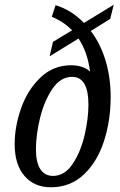

<svg xmlns="http://www.w3.org/2000/svg" viewBox="-20 -782 508 812"><path d="M364 -651Q405 -597 426.5 -525.5Q448 -454 448 -373Q448 -272 419.5 -184.5Q391 -97 334 -43.5Q277 10 195 10Q125 10 83.5 -38Q42 -86 42 -173Q42 -246 69 -323.5Q96 -401 150.5 -453.5Q205 -506 281 -506Q306 -506 327 -499Q348 -492 361 -479Q350 -563 312 -619L190 -544L204 -605L285 -654Q248 -691 199 -711L215 -760Q282 -740 335 -685L461 -762L446 -702ZM354 -339Q354 -457 285 -457Q236 -457 201.5 -406Q167 -355 149.5 -283.5Q132 -212 132 -151Q132 -94 151 -66Q170 -38 204 -38Q253 -38 287 -88.5Q321 -139 337.5 -209.5Q354 -280 354 -339Z"/></svg>

Font: Noto Serif Cond
Style: Italic
Weight: 400
Width: 3
Italic angle: -12°
Designer: Monotype Design Team
Foundry: Monotype Imaging Inc.
Version: Version 1.001